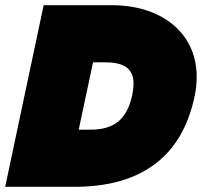

<svg xmlns="http://www.w3.org/2000/svg" viewBox="-39 -719 777 739"><path d="M129 -699H389Q488 -699 562.5 -664.5Q637 -630 677.5 -567.5Q718 -505 718 -423Q718 -387 711 -353Q675 -176 558 -88Q441 0 249 0H-19ZM311 -220Q379 -220 417 -252Q455 -284 470 -353Q475 -380 475 -398Q475 -438 449.5 -458.5Q424 -479 366 -479H319L264 -220Z"/></svg>

Font: Prompt Black
Style: Italic
Weight: 900
Italic angle: -12°
Designer: Katatrad Team
Foundry: CadsonDemak
Version: Version 1.001